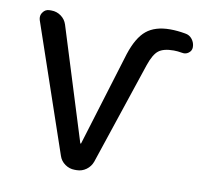

<svg xmlns="http://www.w3.org/2000/svg" viewBox="-81 -853 984 920"><g transform="rotate(10 410.5 -393.0)"><path d="M709 -667Q659.2 -667 635.3 -648.4Q611.3 -629.9 592.8 -575.2L425.8 -76.2Q417 -51.8 396 -36.6Q375 -21.5 349.6 -21.5H339.8Q314.5 -21.5 293 -36.6Q271.5 -51.8 263.7 -76.2L50.8 -699.2Q48.8 -707 48.8 -712.9Q48.8 -725.6 56.6 -736.3Q68.4 -753.9 89.8 -753.9H98.6Q124 -753.9 145 -738.8Q166 -723.6 173.8 -699.2L344.7 -151.4Q344.7 -150.4 346.7 -150.4Q348.6 -150.4 348.6 -151.4L489.3 -610.4Q516.6 -694.3 559.1 -729Q601.6 -763.7 674.8 -763.7Q709 -763.7 748 -756.8Q769.5 -753.9 782.7 -736.8Q795.9 -719.7 795.9 -698.2Q795.9 -680.7 781.2 -669.9Q770.5 -662.1 757.8 -662.1Q753.9 -662.1 749 -663.1Q727.5 -667 709 -667Z"/></g></svg>

Font: Gen Jyuu Gothic P Medium
Style: Regular
Weight: 500
Designer: [Source Han Sans]
Ryoko NISHIZUKA  (kana & ideographs); Paul D. Hunt (Latin, Greek & Cyrillic); Wenlong ZHANG  (bopomofo
Version: Version 1.002.20150607